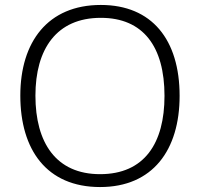

<svg xmlns="http://www.w3.org/2000/svg" viewBox="-20 -745 808 775"><path d="M705 -358C705 -585 593 -725 387 -725C173 -725 62 -576 62 -359C62 -141 168 10 384 10C597 10 705 -140 705 -358ZM123 -359C123 -547 208 -673 387 -673C558 -673 644 -557 644 -358C644 -167 563 -42 384 -42C206 -42 123 -169 123 -359Z"/></svg>

Font: Noto Sans Bengali Light
Style: Regular
Weight: 300
Designer: Jelle Bosma - Monotype Design Team
Foundry: Monotype Imaging Inc.
Version: Version 2.003